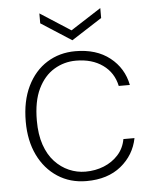

<svg xmlns="http://www.w3.org/2000/svg" viewBox="-52 -754 651 810"><g transform="rotate(-5 273.5 -349.0)"><path d="M282 12Q213 12 160 -22.5Q107 -57 77.5 -118Q48 -179 48 -260Q48 -347 78.5 -409.5Q109 -472 162 -505Q215 -538 282 -538Q371 -538 428 -493Q485 -448 499 -376H452Q440 -433 394.5 -465.5Q349 -498 281 -498Q231 -498 188.5 -472.5Q146 -447 120.5 -394.5Q95 -342 95 -260Q95 -201 110 -157.5Q125 -114 151.5 -85.5Q178 -57 211.5 -42.5Q245 -28 281 -28Q323 -28 359 -42.5Q395 -57 420 -84.5Q445 -112 452 -151H499Q485 -80 428.5 -34Q372 12 282 12ZM274 -585 145 -668V-710L274 -627L403 -710V-668Z"/></g></svg>

Font: DM Sans 9pt ExtraLight
Style: Regular
Weight: 250
Version: Version 4.004;gftools[0.9.30]